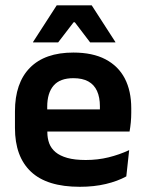

<svg xmlns="http://www.w3.org/2000/svg" viewBox="-20 -706 559 738"><path d="M286.5 12Q160.5 12 99 -46Q37.5 -104 37.5 -214V-278Q37.5 -387 95 -445.5Q152.5 -504 262 -504Q336 -504 385.5 -478Q435 -452 459.8 -404.2Q484.5 -356.5 484.5 -290V-272.5Q484.5 -254.5 482.8 -235.8Q481 -217 478 -200.5H362Q363.5 -228 363.8 -252.8Q364 -277.5 364 -297.5Q364 -332 353 -356.2Q342 -380.5 319.5 -393Q297 -405.5 262 -405.5Q210.5 -405.5 186 -377Q161.5 -348.5 161.5 -296V-250.5L162 -236V-197.5Q162 -174.5 169.2 -155Q176.5 -135.5 193.5 -121.2Q210.5 -107 238.8 -99Q267 -91 309.5 -91Q355.5 -91 397.2 -101.2Q439 -111.5 476.5 -129L465.5 -28Q432 -9.5 386.8 1.2Q341.5 12 286.5 12ZM105.5 -200.5V-285.5H452V-200.5ZM198 -685.5H332.5L423.5 -544.5V-543H326.5L267.5 -620.5H263L203.5 -543H107V-544.5Z"/></svg>

Font: Anek Gurmukhi Medium SemiBold
Style: Regular
Weight: 600
Version: Version 1.003